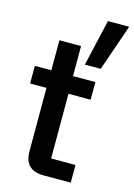

<svg xmlns="http://www.w3.org/2000/svg" viewBox="-121 -863 647 927"><g transform="rotate(15 202.5 -400.0)"><path d="M190.8 0Q145.8 0 121.2 -23.3Q96.7 -46.7 96.7 -94.2V-411.7H15V-500H97.5V-650H205.8V-500H317.5V-411.7H206.7V-88.3H328.3V0ZM246.7 -568.3 300 -800H405V-796.7L325.8 -568.3Z"/></g></svg>

Font: Funnel Sans Medium
Style: Regular
Weight: 500
Version: Version 1.000; Beta; Release 5; Build 24; ttfautohint (v1.8.